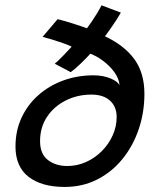

<svg xmlns="http://www.w3.org/2000/svg" viewBox="-20 -712 640 740"><path d="M229.2 8.5Q140.2 8.5 89.9 -30.7Q39.7 -69.9 39.7 -147.1Q39.7 -208.1 63.1 -258.5Q86.6 -308.8 127.9 -345.3Q169.2 -381.9 223.8 -401.8Q278.3 -421.7 340 -421.7Q377.3 -421.7 405.8 -409.8Q434.4 -398 440.9 -383Q438.5 -410 420.2 -434.7Q401.9 -459.3 376.9 -477.8Q351.8 -496.4 328.1 -505Q314.2 -489.4 292.5 -468.3Q270.8 -447.2 252.7 -433.9Q237.9 -441.9 219.6 -451.3Q201.2 -460.7 191.2 -466.4Q196 -470.3 204.9 -478.8Q213.8 -487.2 223.9 -497.8Q234.1 -508.3 242.9 -517.8Q251.8 -527.2 256.2 -532.2Q242.6 -539.1 221.7 -546.2Q200.8 -553.4 179.8 -559.9Q158.8 -566.4 144.2 -570L202.1 -638.1Q212.3 -635.9 228.8 -631.1Q245.2 -626.4 262.9 -620.7Q280.5 -614.9 294.8 -610.2Q309.1 -605.4 315.1 -602.9Q323.1 -613.4 333.7 -629Q344.4 -644.7 354.6 -661.6Q364.8 -678.6 371.3 -691.6L445.8 -663.3Q438.8 -650.8 427.8 -633.9Q416.8 -617.1 405.3 -600.6Q393.9 -584.2 384.6 -572.1Q460 -536.5 498.3 -483.3Q536.6 -430.1 536.6 -350.4Q536.6 -278.2 514.4 -213.3Q492.2 -148.4 451.4 -98.5Q410.7 -48.7 354.3 -20.1Q297.9 8.5 229.2 8.5ZM239.4 -72.2Q276.9 -72.2 311 -87.3Q345.1 -102.4 371.8 -129Q398.4 -155.5 414 -189.6Q429.6 -223.6 429.6 -261.1Q429.6 -300.8 404 -324.1Q378.4 -347.4 332.5 -347.4Q278.4 -347.4 233.3 -324.7Q188.1 -302 161.2 -261.6Q134.4 -221.2 134.4 -168Q134.4 -118.9 164.3 -95.6Q194.3 -72.2 239.4 -72.2Z"/></svg>

Font: Grandstander Thin
Style: Italic
Weight: 100
Italic angle: -15°
Designer: Tyler Finck
Foundry: Etcetera Type Co
Version: Version 1.200